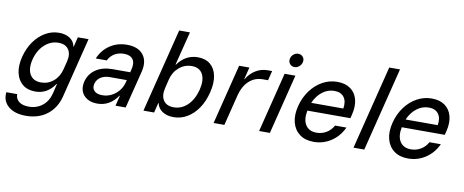

<svg xmlns="http://www.w3.org/2000/svg" viewBox="-100 -1034 3813 1579"><g transform="rotate(10 1806.0 -245.0)"><path d="M165.8 210Q71.7 210 19.2 165.4Q-33.3 120.8 -25 46.7H65.8Q65 85.8 94.6 108.8Q124.2 131.7 175.8 131.7Q242.5 131.7 290 93.8Q337.5 55.8 354.2 -10.8L373.3 -91.7H370Q308.3 0 207.5 0Q142.5 0 101.2 -33.8Q60 -67.5 46.7 -126.7Q33.3 -185.8 52.5 -262.5Q71.7 -336.7 110.8 -392.1Q150 -447.5 203.8 -478.8Q257.5 -510 318.3 -510Q372.5 -510 408.8 -485.8Q445 -461.7 452.5 -419.2H455.8L475.8 -500H565L440 0.8Q415 99.2 342.9 154.6Q270.8 210 165.8 210ZM240.8 -81.7Q300 -81.7 345 -119.6Q390 -157.5 405.8 -221.7L422.5 -288.3Q438.3 -351.7 412.5 -390Q386.7 -428.3 327.5 -428.3Q262.5 -428.3 211.2 -381.2Q160 -334.2 140 -255Q120.8 -176.7 148.3 -129.2Q175.8 -81.7 240.8 -81.7Z M726.7 9.2Q676.7 9.2 642.1 -11.7Q607.5 -32.5 593.8 -67.9Q580 -103.3 590.8 -149.2Q607.5 -216.7 663.3 -254.2Q719.2 -291.7 802.5 -291.7H950L955.8 -316.7Q970 -371.7 948.3 -402.1Q926.7 -432.5 873.3 -432.5Q829.2 -432.5 795.4 -412.5Q761.7 -392.5 742.5 -354.2H650.8Q681.7 -427.5 743.8 -468.8Q805.8 -510 885.8 -510Q979.2 -510 1021.7 -455.8Q1064.2 -401.7 1041.7 -311.7L963.3 0H878.3L900 -86.7H896.7Q830.8 9.2 726.7 9.2ZM755.8 -65.8Q795.8 -65.8 831.2 -83.3Q866.7 -100.8 892.5 -132.1Q918.3 -163.3 928.3 -203.3L933.3 -223.3H793.3Q745.8 -223.3 715 -202.9Q684.2 -182.5 675 -145.8Q666.7 -110 688.3 -87.9Q710 -65.8 755.8 -65.8Z M1363.3 10Q1308.3 10 1270.8 -14.6Q1233.3 -39.2 1224.2 -81.7H1220.8L1200.8 0H1111.7L1286.7 -700H1376.7L1305.8 -419.2H1309.2Q1375.8 -510 1476.7 -510Q1540.8 -510 1581.3 -476.7Q1621.7 -443.3 1633.8 -382.9Q1645.8 -322.5 1625.8 -242.5Q1606.7 -165 1567.9 -108.3Q1529.2 -51.7 1476.7 -20.8Q1424.2 10 1363.3 10ZM1350.8 -70Q1416.7 -70 1466.3 -117.9Q1515.8 -165.8 1537.5 -250Q1557.5 -332.5 1531.7 -381.2Q1505.8 -430 1440.8 -430Q1380.8 -430 1334.6 -390.8Q1288.3 -351.7 1272.5 -286.7L1255 -213.3Q1239.2 -148.3 1265.4 -109.2Q1291.7 -70 1350.8 -70Z M1697.5 0 1822.5 -500H1908.3L1883.3 -400H1886.7Q1914.2 -447.5 1959.6 -475.8Q2005 -504.2 2060 -504.2H2097.5L2077.5 -424.2H2035Q1966.7 -424.2 1919.2 -380Q1871.7 -335.8 1852.5 -260.8L1787.5 0Z M2077.5 0 2202.5 -500H2292.5L2167.5 0ZM2272.5 -568.3Q2246.7 -568.3 2232.1 -587.9Q2217.5 -607.5 2224.2 -632.5Q2229.2 -653.3 2246.7 -667.5Q2264.2 -681.7 2284.2 -681.7Q2310.8 -681.7 2325.4 -662.9Q2340 -644.2 2333.3 -617.5Q2327.5 -596.7 2310.4 -582.5Q2293.3 -568.3 2272.5 -568.3Z M2534.2 10Q2462.5 10 2416.2 -24.6Q2370 -59.2 2354.2 -119.6Q2338.3 -180 2358.3 -259.2Q2377.5 -333.3 2419.6 -390Q2461.7 -446.7 2519.2 -478.3Q2576.7 -510 2642.5 -510Q2709.2 -510 2752.1 -479.2Q2795 -448.3 2809.6 -393.3Q2824.2 -338.3 2806.7 -266.7L2798.3 -234.2H2439.2Q2424.2 -158.3 2452.5 -113.3Q2480.8 -68.3 2544.2 -68.3Q2589.2 -68.3 2626.7 -90.8Q2664.2 -113.3 2685 -152.5H2780Q2745 -76.7 2679.2 -33.3Q2613.3 10 2534.2 10ZM2459.2 -302.5H2727.5Q2737.5 -362.5 2711.7 -397.5Q2685.8 -432.5 2630.8 -432.5Q2576.7 -432.5 2531.2 -397.9Q2485.8 -363.3 2459.2 -302.5Z M2865.8 0 3040.8 -700H3130.8L2955.8 0Z M3322.5 10Q3250.8 10 3204.6 -24.6Q3158.3 -59.2 3142.5 -119.6Q3126.7 -180 3146.7 -259.2Q3165.8 -333.3 3207.9 -390Q3250 -446.7 3307.5 -478.3Q3365 -510 3430.8 -510Q3497.5 -510 3540.4 -479.2Q3583.3 -448.3 3597.9 -393.3Q3612.5 -338.3 3595 -266.7L3586.7 -234.2H3227.5Q3212.5 -158.3 3240.8 -113.3Q3269.2 -68.3 3332.5 -68.3Q3377.5 -68.3 3415 -90.8Q3452.5 -113.3 3473.3 -152.5H3568.3Q3533.3 -76.7 3467.5 -33.3Q3401.7 10 3322.5 10ZM3247.5 -302.5H3515.8Q3525.8 -362.5 3500 -397.5Q3474.2 -432.5 3419.2 -432.5Q3365 -432.5 3319.6 -397.9Q3274.2 -363.3 3247.5 -302.5Z"/></g></svg>

Font: Funnel Sans
Style: Italic
Weight: 400
Italic angle: -14.036°
Version: Version 1.000; Beta; Release 5; Build 24; ttfautohint (v1.8.